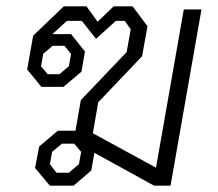

<svg xmlns="http://www.w3.org/2000/svg" viewBox="-20 -588 689 608"><path d="M618 -558 520 0H468L279 -104L269 -48L213 0H138L91 -56L104 -124L163 -174H219L236 -271L381 -423L394 -495L375 -522H347L284 -465L239 -522H192L146 -480H205L249 -425L238 -361L181 -313H111L66 -368L85 -475L182 -568H254L289 -519L340 -568H400L447 -505L430 -410L291 -264L274 -166L474 -57L562 -558ZM117 -418 110 -378 131 -353H168L198 -378L205 -417L184 -443H147ZM237 -107 215 -133H176L145 -107L138 -68L159 -41H198L230 -68Z"/></svg>

Font: Chakra Petch Light
Style: Italic
Weight: 300
Italic angle: -10°
Designer: Katatrad Aksorn Co.,Ltd.
Foundry: Cadson Demak Co.,Ltd.
Version: Version 1.000; ttfautohint (v1.6)